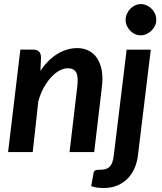

<svg xmlns="http://www.w3.org/2000/svg" viewBox="-20 -762 812 962"><path d="M20.5 0ZM20.5 0H144L172 -255C179 -280 188.1 -302.6 199.2 -322.8C210.4 -342.9 222.7 -360.2 236 -374.8C249.3 -389.2 263.2 -400.4 277.8 -408.2C292.2 -416.1 306.3 -420 320 -420C340.3 -420 354.3 -412.8 362 -398.2C369.7 -383.8 371.3 -359.8 367 -326.5L328.5 0H452L490.5 -326.5C494.5 -357.5 494.2 -385.1 489.8 -409.2C485.2 -433.4 477.5 -453.8 466.5 -470.2C455.5 -486.8 441.5 -499.3 424.5 -508C407.5 -516.7 388.3 -521 367 -521C333.3 -521 300.7 -511.6 269 -492.8C237.3 -473.9 208.5 -445.3 182.5 -407L185.5 -473.5C185.5 -487.5 181.9 -497.7 174.8 -504C167.6 -510.3 157.5 -513.5 144.5 -513.5H82ZM735.5 -513H614.5L550 17.5C548.4 30.8 545.9 42 542.8 51C539.6 60 535.3 67.2 530 72.8C524.7 78.2 518.1 82.2 510.2 84.8C502.4 87.2 493 88.5 482 88.5C470.7 88.5 462.8 89.4 458.2 91.2C453.8 93.1 450.7 97.3 449 104L437 170.5C446.3 173.8 455.7 176.2 465 177.8C474.3 179.2 485.7 180 499 180C525 180 548.1 175.8 568.2 167.2C588.4 158.8 605.7 147.1 620 132.2C634.3 117.4 645.8 100.2 654.2 80.5C662.8 60.8 668.3 39.8 671 17.5ZM763 -662.5C763 -673.5 760.8 -683.8 756.5 -693.5C752.2 -703.2 746.4 -711.5 739.2 -718.5C732.1 -725.5 723.8 -731.1 714.5 -735.2C705.2 -739.4 695.5 -741.5 685.5 -741.5C675.8 -741.5 666.4 -739.4 657.2 -735.2C648.1 -731.1 640 -725.4 633 -718.2C626 -711.1 620.3 -702.7 616 -693C611.7 -683.3 609.5 -673.2 609.5 -662.5C609.5 -651.8 611.6 -641.8 615.8 -632.5C619.9 -623.2 625.5 -615 632.5 -608C639.5 -601 647.5 -595.4 656.5 -591.2C665.5 -587.1 674.8 -585 684.5 -585C694.5 -585 704.2 -587.1 713.5 -591.2C722.8 -595.4 731.2 -601 738.5 -608C745.8 -615 751.8 -623.2 756.2 -632.5C760.8 -641.8 763 -651.8 763 -662.5Z"/></svg>

Font: Lato
Style: Bold Italic
Weight: 700
Italic angle: -7°
Designer: Lukasz Dziedzic
Foundry: tyPoland Lukasz Dziedzic
Version: Version 2.007; 2014-02-27